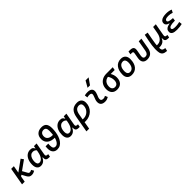

<svg xmlns="http://www.w3.org/2000/svg" viewBox="554 -2952 5338 5338"><g transform="rotate(-45 3222.5 -283.0)"><path d="M125.5 -142.1 83.5 -227.1 508.3 -532.2 563 -454.6ZM31.7 0 123 -517.6H228L136.7 0ZM408.2 9.8Q363.8 9.8 332.5 -10.3Q301.3 -30.3 275.4 -77.6L190.9 -232.4L288.6 -265.1L368.7 -121.1Q379.9 -100.6 392.6 -91.8Q405.3 -83 422.4 -83Q440.4 -83 457 -88.6Q473.6 -94.2 494.1 -106.9L537.6 -31.2Q503.4 -9.3 473.4 0.2Q443.4 9.8 408.2 9.8Z M877 -429.7Q830.6 -429.7 795.4 -399.2Q760.3 -368.7 740.7 -315.9Q721.2 -263.2 721.2 -196.3Q721.2 -141.6 742.4 -112.1Q763.7 -82.5 801.8 -82.5Q867.2 -82.5 914.8 -146.2Q962.4 -210 982.9 -325.7L1017.1 -517.6H1121.6L1058.1 -154.8Q1051.3 -115.7 1064.2 -98.1Q1077.1 -80.6 1120.1 -80.6H1140.1L1125.5 4.9H1090.8Q1015.6 4.9 989.3 -26.6Q962.9 -58.1 972.2 -135.3L1000.5 -122.6H943.8L967.3 -150.9Q942.4 -74.2 890.9 -32Q839.4 10.3 770 10.3Q696.8 10.3 656.7 -40.8Q616.7 -91.8 616.7 -184.1Q616.7 -285.6 648.2 -361.8Q679.7 -438 736.3 -480.2Q793 -522.5 868.7 -522.5Q929.2 -522.5 955.6 -500.7Q981.9 -479 997.1 -444.3H1007.8L1016.1 -340.8Q1008.8 -354.5 993.7 -375.5Q978.5 -396.5 950.7 -413.1Q922.9 -429.7 877 -429.7Z M1417.5 9.8Q1332 9.8 1284.4 -44.7Q1236.8 -99.1 1236.8 -196.3Q1236.8 -217.8 1238.5 -240Q1240.2 -262.2 1242.2 -284.7H1348.1Q1346.7 -265.1 1345.5 -245.4Q1344.2 -225.6 1344.2 -206.1Q1344.2 -142.1 1366 -112.5Q1387.7 -83 1433.6 -83Q1473.6 -83 1504.6 -108.9Q1535.6 -134.8 1558.1 -179.2Q1580.6 -223.6 1595 -279.3Q1609.4 -335 1616.2 -395Q1623 -455.1 1623 -511.7Q1623 -583.5 1598.6 -616.5Q1574.2 -649.4 1523.4 -649.4Q1466.3 -649.4 1434.1 -613.5Q1401.9 -577.6 1401.9 -513.7Q1401.9 -443.4 1452.4 -404.1Q1502.9 -364.7 1593.3 -364.7H1661.6V-272H1593.3Q1453.1 -272 1374.5 -335.4Q1295.9 -398.9 1295.9 -511.7Q1295.9 -620.6 1359.1 -681.4Q1422.4 -742.2 1535.6 -742.2Q1635.3 -742.2 1682.1 -686.3Q1729 -630.4 1729 -511.7Q1729 -437.5 1717.8 -362.8Q1706.5 -288.1 1682.9 -221.2Q1659.2 -154.3 1622.3 -102.3Q1585.4 -50.3 1534.7 -20.3Q1483.9 9.8 1417.5 9.8Z M2048.8 -429.7Q2002.4 -429.7 1967.3 -399.2Q1932.1 -368.7 1912.6 -315.9Q1893.1 -263.2 1893.1 -196.3Q1893.1 -141.6 1914.3 -112.1Q1935.5 -82.5 1973.6 -82.5Q2039.1 -82.5 2086.7 -146.2Q2134.3 -210 2154.8 -325.7L2189 -517.6H2293.5L2230 -154.8Q2223.1 -115.7 2236.1 -98.1Q2249 -80.6 2292 -80.6H2312L2297.4 4.9H2262.7Q2187.5 4.9 2161.1 -26.6Q2134.8 -58.1 2144 -135.3L2172.4 -122.6H2115.7L2139.2 -150.9Q2114.3 -74.2 2062.7 -32Q2011.2 10.3 1941.9 10.3Q1868.7 10.3 1828.6 -40.8Q1788.6 -91.8 1788.6 -184.1Q1788.6 -285.6 1820.1 -361.8Q1851.6 -438 1908.2 -480.2Q1964.8 -522.5 2040.5 -522.5Q2101.1 -522.5 2127.4 -500.7Q2153.8 -479 2168.9 -444.3H2179.7L2188 -340.8Q2180.7 -354.5 2165.5 -375.5Q2150.4 -396.5 2122.6 -413.1Q2094.7 -429.7 2048.8 -429.7Z M2714.8 -527.3Q2801.3 -527.3 2848.9 -480.2Q2896.5 -433.1 2896.5 -346.7Q2896.5 -270.5 2868.4 -205.6Q2840.3 -140.6 2789.8 -92.3Q2739.3 -43.9 2671.4 -17.1Q2603.5 9.8 2523.4 9.8Q2499 9.8 2474.9 7.1Q2450.7 4.4 2426.3 -0.5L2445.3 -95.7Q2472.2 -83.5 2534.2 -83.5Q2607.4 -83.5 2665.5 -117.4Q2723.6 -151.4 2757.6 -210Q2791.5 -268.6 2791.5 -341.8Q2791.5 -386.2 2767.6 -410.4Q2743.7 -434.6 2700.2 -434.6Q2628.9 -434.6 2587.4 -388.9Q2545.9 -343.3 2528.8 -246.1L2445.8 224.6H2338.9L2422.4 -250.5Q2447.3 -393.1 2518.3 -460.2Q2589.4 -527.3 2714.8 -527.3Z M3401.4 -109.9 3435.1 -31.2Q3405.3 -14.2 3372.1 -2.2Q3338.9 9.8 3295.9 9.8Q3207.5 9.8 3164.6 -31.7Q3121.6 -73.2 3126.5 -153.3Q3128.9 -189.9 3140.9 -224.6Q3152.8 -259.3 3166.7 -292Q3180.7 -324.7 3188 -355Q3198.2 -395 3179.4 -415.5Q3160.6 -436 3114.3 -436Q3067.9 -436 3024.9 -424.8L3014.6 -513.7Q3043.5 -522 3072.3 -524.7Q3101.1 -527.3 3129.9 -527.3Q3231 -527.3 3272 -481.2Q3313 -435.1 3291 -345.2Q3282.7 -310.5 3269.3 -280.5Q3255.9 -250.5 3244.6 -221.2Q3233.4 -191.9 3231 -157.7Q3225.6 -83 3314.9 -83Q3339.4 -83 3357.7 -89.1Q3376 -95.2 3401.4 -109.9ZM3218.3 -609.4 3324.2 -794.9H3444.3L3314 -609.4Z M3767.1 9.8Q3667 9.8 3611.8 -49.3Q3556.6 -108.4 3556.6 -215.8Q3556.6 -307.1 3595 -375.2Q3633.3 -443.4 3702.4 -481.2Q3771.5 -519 3863.8 -519H4117.7L4101.6 -426.3H3863.8Q3802.7 -426.3 3757.1 -399.9Q3711.4 -373.5 3686.3 -325.7Q3661.1 -277.8 3661.1 -213.9Q3661.1 -151.9 3690.9 -117.4Q3720.7 -83 3774.4 -83Q3832 -83 3863.5 -124Q3895 -165 3895 -240.2Q3895 -284.2 3879.4 -334.7Q3863.8 -385.3 3828.6 -434.6H3939Q3969.7 -388.2 3984.6 -338.9Q3999.5 -289.6 3999.5 -240.2Q3999.5 -121.1 3938.7 -55.7Q3877.9 9.8 3767.1 9.8Z M4346.7 9.8Q4260.3 9.8 4211.7 -39.8Q4163.1 -89.4 4163.1 -177.7Q4163.1 -342.8 4236.8 -435.1Q4310.5 -527.3 4441.4 -527.3Q4527.8 -527.3 4576.4 -476.6Q4625 -425.8 4625 -335Q4625 -172.4 4551.5 -81.3Q4478 9.8 4346.7 9.8ZM4364.7 -82.5Q4438 -82.5 4479.2 -143.8Q4520.5 -205.1 4520.5 -314Q4520.5 -370.6 4496.1 -402.6Q4471.7 -434.6 4427.2 -434.6Q4352.1 -434.6 4309.8 -373.5Q4267.6 -312.5 4267.6 -203.6Q4267.6 -146.5 4293.2 -114.5Q4318.8 -82.5 4364.7 -82.5Z M4952.6 9.8Q4859.9 9.8 4817.4 -45.9Q4774.9 -101.6 4792 -200.2L4819.3 -356.4Q4826.2 -394 4816.7 -409.4Q4807.1 -424.8 4776.9 -424.8H4719.2L4735.4 -517.6H4793Q4878.9 -517.6 4909.4 -481.4Q4939.9 -445.3 4924.8 -361.3L4896.5 -200.2Q4876 -83 4968.8 -83Q5062 -83 5082.5 -200.2L5138.2 -517.6H5242.7L5187 -200.2Q5149.9 9.8 4952.6 9.8Z M5506.8 229 5499 228.5Q5416.5 223.1 5374.5 194.1Q5332.5 165 5318.8 106.4Q5305.2 47.9 5308.1 -45.9Q5310.1 -108.9 5319.6 -179Q5329.1 -249 5345.7 -334.2Q5362.3 -419.4 5384.8 -527.3L5484.4 -513.2Q5461.9 -392.1 5445.6 -303.2Q5429.2 -214.4 5420.4 -150.1Q5411.6 -85.9 5410.6 -37.1Q5410.6 18.6 5414.1 53.7Q5417.5 88.9 5437.3 107.7Q5457 126.5 5505.9 133.8L5528.3 137.2ZM5416 10.3 5388.7 9.8 5396 -82.5H5447.8Q5503.4 -82.5 5548.8 -110.6Q5594.2 -138.7 5625.5 -192.9Q5656.7 -247.1 5668.9 -325.7L5660.2 -122.6H5627.9L5655.8 -146Q5640.6 -98.1 5612.8 -62.5Q5585 -26.9 5537.4 -7.8Q5489.7 11.2 5416 10.3ZM5786.1 4.9Q5733.4 4.9 5703.6 -6.8Q5673.8 -18.6 5663.6 -47.9Q5653.3 -77.1 5658.2 -129.4L5662.1 -183.6L5652.8 -234.9L5703.1 -517.1H5809.1L5745.6 -160.6Q5737.8 -116.2 5752.4 -98.4Q5767.1 -80.6 5812.5 -80.6H5826.7L5811.5 4.9Z M6117.7 9.8Q5916 9.8 5916 -107.4Q5916 -159.7 5942.6 -191.9Q5969.2 -224.1 6014.9 -240.7Q6060.5 -257.3 6117.7 -261.7L6268.1 -300.8L6256.3 -212.4H6231Q6178.2 -212.4 6138.9 -207.3Q6099.6 -202.1 6073.5 -192.1Q6047.4 -182.1 6034.2 -167Q6021 -151.9 6021 -131.8Q6021 -80.1 6137.2 -80.1Q6198.2 -80.1 6240 -87.6Q6281.7 -95.2 6314.5 -102.1L6323.7 -13.7Q6282.7 -2.9 6230.7 3.4Q6178.7 9.8 6117.7 9.8ZM6081.5 -212.4 6091.8 -268.6Q5978 -298.3 5978 -378.9Q5978 -434.6 6011.2 -467Q6044.4 -499.5 6099.6 -513.4Q6154.8 -527.3 6220.2 -527.3Q6333.5 -527.3 6410.2 -492.2L6367.2 -410.6Q6296.9 -437.5 6215.3 -437.5Q6180.7 -437.5 6150.4 -431.2Q6120.1 -424.8 6101.6 -409.9Q6083 -395 6083 -368.7Q6083 -338.9 6129.4 -321.8Q6175.8 -304.7 6268.1 -300.8L6256.3 -212.4Z"/></g></svg>

Font: Cascadia Code
Style: Italic
Weight: 400
Italic angle: -10°
Designer: Aaron Bell
Foundry: Saja Typeworks
Version: Version 2407.024